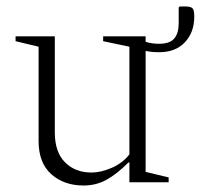

<svg xmlns="http://www.w3.org/2000/svg" viewBox="-20 -562 619 592"><path d="M238 10Q177 10 138 -25Q99 -60 99 -127V-418L28 -435V-450H149V-154Q149 -93 180.5 -61.5Q212 -30 262 -30Q291 -30 324.5 -44.5Q358 -59 379 -86V-418L298 -435V-450H429V-433Q449 -427 470 -427Q504 -427 517.5 -443.5Q531 -460 531 -490V-539L534 -542H552Q568 -542 573.5 -536.5Q579 -531 579 -511Q579 -462 550 -431.5Q521 -401 471 -401Q448 -401 429 -405V-32L500 -15V0H379V-61H376Q340 -25 308 -7.5Q276 10 238 10Z"/></svg>

Font: Spectral ExtraLight
Style: Regular
Weight: 275
Designer: Jean-Baptiste Levee
Foundry: Production Type
Version: Version 2.001